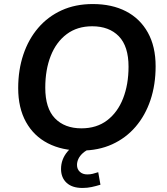

<svg xmlns="http://www.w3.org/2000/svg" viewBox="-20 -735 825 950"><path d="M381 10Q287 10 217 -26Q147 -62 108.5 -131.5Q70 -201 70 -299Q70 -389 95.5 -465Q121 -541 169 -597Q217 -653 285 -684Q353 -715 439 -715Q534 -715 603.5 -679Q673 -643 711.5 -574Q750 -505 750 -407Q750 -316 724.5 -240Q699 -164 651 -108Q603 -52 535 -21Q467 10 381 10ZM383 -100Q458 -100 510 -139.5Q562 -179 589 -248Q616 -317 616 -405Q616 -506 568 -555.5Q520 -605 436 -605Q362 -605 310 -566Q258 -527 231 -458.5Q204 -390 204 -301Q204 -199 252 -149.5Q300 -100 383 -100ZM388 195Q337 195 309.5 169.5Q282 144 282 101Q282 53 314 15Q346 -23 395 -42L428 0Q405 9 390 22.5Q375 36 368 51Q361 66 361 81Q361 102 375 115Q389 128 412 128Q426 128 438.5 125Q451 122 466 117L477 179Q454 186 433 190.5Q412 195 388 195Z"/></svg>

Font: Nunito Sans 12pt ExtraLight 12pt
Style: Bold Italic
Weight: 700
Italic angle: -9°
Version: Version 3.101;gftools[0.9.27]